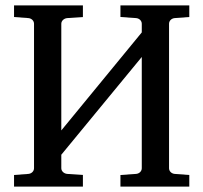

<svg xmlns="http://www.w3.org/2000/svg" viewBox="-20 -691 751 711"><path d="M426 0H681V-43L627 -47C615 -48 606 -57 606 -68V-603C606 -614 615 -623 627 -624L681 -628V-671H426V-628L484 -624C496 -623 505 -614 505 -603V-571L207 -208V-603C207 -614 217 -623 229 -624L287 -628V-671H32V-628L85 -624C97 -623 106 -614 106 -603V-68C106 -57 97 -48 85 -47L32 -43V0H287V-43L229 -47C217 -48 207 -57 207 -68V-118L505 -480V-68C505 -57 496 -48 484 -47L426 -43Z"/></svg>

Font: Veleka
Style: Regular
Weight: 400
Designer: Stefan Peev, Context Ltd, 2016; SIL International, 1997-2014.
Foundry: Stefan Peev, Context Ltd, 2016
Version: Version 1.000